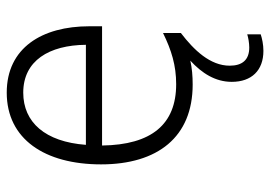

<svg xmlns="http://www.w3.org/2000/svg" viewBox="-136 -446 802 570"><g transform="rotate(-90 265.0 -161.0)"><path d="M299 10C324 10 348 8 370 3C333 37 307 77 307 126C307 185 341 220 399 220C418 220 436 216 448 212V172C439 175 422 178 409 178C372 178 355 157 355 120C355 62 401 14 452 -25V-78C401 -53 356 -39 300 -39C181 -39 120 -112 118 -259H472V-297C472 -437 408 -542 275 -542C137 -542 62 -429 62 -262C62 -94 143 10 299 10ZM417 -307H120C129 -428 187 -493 275 -493C370 -493 416 -416 417 -307Z"/></g></svg>

Font: Noto Sans Mono Condensed Light
Style: Regular
Weight: 300
Width: 3
Designer: Monotype Design Team
Foundry: Monotype Imaging Inc.
Version: Version 2.014